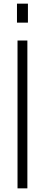

<svg xmlns="http://www.w3.org/2000/svg" viewBox="-20 -1032 246 1052"><path d="M76 0V-810H130V0ZM73 -908V-1012H133V-908Z"/></svg>

Font: Oswald ExtraLight
Style: Regular
Weight: 250
Designer: Vernon Adams
Foundry: Vernon Adams
Version: Version 4.103;gftools[0.9.33.dev8+g029e19f]